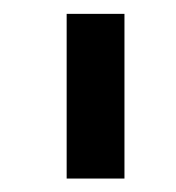

<svg xmlns="http://www.w3.org/2000/svg" viewBox="-20 -790 261 284"><path d="M164.1 -525.9H78.6V-769.5H164.1Z"/></svg>

Font: Potro Sans Bangla
Style: Bold
Weight: 700
Designer: Jayed Ahsan Saad
Foundry: Codepotro
Version: Potro Sans Bangla;Version 0.996;CodepotroFonts;